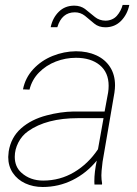

<svg xmlns="http://www.w3.org/2000/svg" viewBox="-20 -745 552 775"><path d="M502 -725.1Q494.1 -687 469 -661.1Q443.8 -635.3 406.2 -634.8Q378.4 -634.8 360.4 -649.9L322.8 -681.2Q304.7 -695.3 282.2 -695.3Q229.5 -695.3 211.4 -635.3H184.6Q192.4 -672.9 217.3 -697.5Q242.2 -722.2 279.8 -722.2Q305.7 -722.2 324.2 -708L363.3 -676.3Q371.6 -669.4 382.8 -665.5Q394 -661.6 405.8 -661.6Q418.9 -661.6 430.9 -666.5Q442.9 -671.4 451.7 -681.2Q468.3 -700.2 475.1 -725.1ZM361.3 0 360.8 -13.2Q360.8 -50.3 370.6 -96.7Q329.6 -46.4 273.2 -18.3Q216.8 9.8 152.3 9.8Q113.8 9.8 82 -4.9Q50.3 -19.5 31.7 -47.1Q13.2 -74.7 13.2 -111.3Q13.2 -118.2 15.1 -133.8Q24.4 -190.9 65.4 -227.1Q106.4 -263.2 168.5 -279.3Q223.6 -293.9 276.9 -294.9H402.3L416.5 -372.1Q418.5 -384.3 418.5 -398.9Q418.5 -452.6 382.6 -482.2Q346.7 -511.7 286.6 -511.7Q244.6 -511.7 205.3 -496.6Q166 -481.4 137.5 -452.4Q108.9 -423.3 99.1 -383.3L72.8 -384.3Q82 -431.2 114.5 -466.1Q147 -501 192.6 -519.3Q238.3 -537.6 286.6 -538.1Q333 -538.1 368.7 -521.7Q404.3 -505.4 424.3 -474.4Q444.3 -443.4 444.3 -400.4Q444.3 -388.2 441.9 -371.1L394 -91.8L390.1 -55.7Q389.2 -43 389.2 -37.1Q389.2 -20.5 392.1 -4.4L391.6 0ZM375.5 -142.6 397.9 -268.1H295.4Q167.5 -268.1 93.3 -215.3Q68.4 -197.8 54 -169.7Q39.6 -141.6 39.6 -112.3Q39.6 -71.8 66.4 -47.9Q101.6 -16.1 154.3 -16.1Q222.2 -16.1 279.3 -50Q336.4 -84 375.5 -142.6Z"/></svg>

Font: Mardoto Thin
Style: Italic
Weight: 250
Italic angle: -12°
Designer: Christian Robertson, Vahan Hovhannisyan
Foundry: Google
Version: Version 1.000